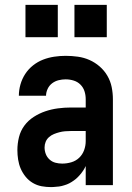

<svg xmlns="http://www.w3.org/2000/svg" viewBox="-20 -756 540 784"><path d="M189 8Q169 8 150 4.5Q131 1 114 -9Q97 -19 84.5 -34.5Q72 -50 64.5 -67.5Q57 -85 54 -104.5Q51 -124 51 -143Q51 -170 57.5 -196Q64 -222 79.5 -243Q95 -264 117.5 -278.5Q140 -293 165 -301.5Q190 -310 216.5 -313.5Q243 -317 269 -317H330V-351Q330 -368 325 -383.5Q320 -399 308.5 -410.5Q297 -422 281 -427Q265 -432 248 -432Q234 -432 219.5 -428.5Q205 -425 193 -416Q181 -407 174.5 -393Q168 -379 168 -365H57Q57 -388 63.5 -411Q70 -434 83 -454Q96 -474 115 -489Q134 -504 156 -512.5Q178 -521 201.5 -524.5Q225 -528 248 -528Q273 -528 298 -524.5Q323 -521 345.5 -511Q368 -501 387 -484.5Q406 -468 418.5 -446.5Q431 -425 436 -400.5Q441 -376 441 -351V0H330V-78Q325 -68 323.5 -65.5Q322 -63 319 -58.5Q316 -54 312.5 -49.5Q309 -45 305.5 -41Q302 -37 298 -33Q294 -29 290 -25.5Q286 -22 281.5 -19Q277 -16 272.5 -13Q268 -10 263 -7.5Q258 -5 253 -3Q248 -1 242.5 0.5Q237 2 232 3.5Q227 5 221.5 5.5Q216 6 210.5 6.5Q205 7 199.5 7.5Q194 8 189 8ZM234 -88Q253 -88 271.5 -93.5Q290 -99 303.5 -112Q317 -125 323.5 -143Q330 -161 330 -180V-221H269Q257 -221 245.5 -220Q234 -219 222.5 -216Q211 -213 200 -208.5Q189 -204 180 -196Q171 -188 166.5 -177Q162 -166 162 -154Q162 -140 167 -127Q172 -114 182.5 -104.5Q193 -95 206.5 -91.5Q220 -88 234 -88ZM416 -604H284V-736H416ZM216 -604H84V-736H216Z"/></svg>

Font: Iosevka SS04
Style: Bold
Weight: 700
Monospace: yes
Designer: Belleve Invis
Foundry: Belleve Invis
Version: Version 19.0.0; ttfautohint (v1.8.4)